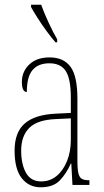

<svg xmlns="http://www.w3.org/2000/svg" viewBox="-20 -786 440 816"><path d="M153 10Q103 10 72.5 -28.5Q42 -67 42 -146Q42 -224 85.5 -261.5Q129 -299 218 -303L281 -306V-371Q281 -451 259.5 -484Q238 -517 190 -517Q143 -517 118.5 -488.5Q94 -460 94 -395Q73 -395 73 -438Q73 -482 104.5 -512Q136 -542 191 -542Q250 -542 279.5 -502.5Q309 -463 309 -366V-103Q309 -66 313.5 -48.5Q318 -31 328.5 -25.5Q339 -20 358 -20H360V0H288L283 -91H281Q262 -48 234 -19Q206 10 153 10ZM155 -15Q193 -15 221 -38.5Q249 -62 265 -102Q281 -142 281 -191V-283L219 -280Q139 -277 104.5 -242.5Q70 -208 70 -146Q70 -88 90.5 -51.5Q111 -15 155 -15ZM216 -606Q200 -624 179 -652.5Q158 -681 139.5 -710Q121 -739 112 -756V-766H155Q167 -732 186.5 -690Q206 -648 223 -619V-606Z"/></svg>

Font: Noto Serif Khmer ExtraCondensed Thin
Style: Regular
Weight: 100
Width: 2
Designer: Danh Hong and the Monotype Design Team
Foundry: Monotype Imaging Inc.
Version: Version 2.004; ttfautohint (v1.8.4.7-5d5b)